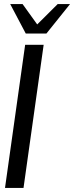

<svg xmlns="http://www.w3.org/2000/svg" viewBox="-20 -919 362 939"><path d="M4.5 0 103 -700H193.5L95 0ZM106 -755 30 -899H90.5L162 -799.5L262 -899H322.5L207 -755Z"/></svg>

Font: Urbanist Medium
Style: Italic
Weight: 500
Italic angle: -8°
Designer: Corey Hu
Foundry: Corey Hu
Version: Version 1.330; ttfautohint (v1.8.4.7-5d5b)